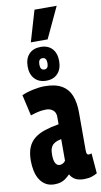

<svg xmlns="http://www.w3.org/2000/svg" viewBox="-108 -1043 582 1101"><g transform="rotate(-10 183.5 -493.0)"><path d="M5.8 -146.6Q5.8 -192.4 18.7 -223.5Q31.6 -254.6 56.7 -274.3Q81.8 -294 117.7 -305.8Q153.6 -317.6 199 -325.2V-368.8Q199 -394.2 182.7 -407.5Q166.4 -420.8 143.2 -420.8Q134 -420.8 121.4 -419.6Q108.8 -418.4 91.9 -414.5Q75 -410.6 51.8 -402.8L23.8 -525.4Q54.2 -538.6 91.4 -546.3Q128.6 -554 156.8 -554Q219.6 -554 256.6 -532.4Q293.6 -510.8 309.8 -470.4Q326 -430 326 -372.4V-151.8Q326 -135.2 329.8 -129.8Q333.6 -124.4 338.4 -124.4Q342.6 -124.4 347.5 -125.2Q352.4 -126 356.2 -128.2L366 -10.2Q351.6 -2 333.7 4Q315.8 10 289.2 10Q257 10 237.7 -1Q218.4 -12 208 -32Q195 -18.6 181.8 -9.1Q168.6 0.4 153.3 5.2Q138 10 116 10Q86.6 10 65.6 -2.9Q44.6 -15.8 31.2 -37.5Q17.8 -59.2 11.8 -87.5Q5.8 -115.8 5.8 -146.6ZM131.8 -160.4Q131.8 -125.2 141.1 -109.8Q150.4 -94.4 164.6 -94.4Q172 -94.4 178.4 -96.7Q184.8 -99 190.2 -103.5Q195.6 -108 199 -113V-238.6Q185 -235.8 173 -231.5Q161 -227.2 151.4 -218.8Q141.8 -210.4 136.8 -196.6Q131.8 -182.8 131.8 -160.4ZM173.9 -583.3Q131.1 -583.3 106.5 -609.8Q81.8 -636.2 81.8 -681.5Q81.8 -728 106.5 -754Q131.1 -779.9 173.9 -779.9Q216.6 -779.9 240.9 -754Q265.2 -728 265.2 -681.5Q265.2 -636.2 240.9 -609.8Q216.6 -583.3 173.9 -583.3ZM173.5 -648.6Q197.2 -648.6 197.2 -681.6Q197.2 -714.6 173.5 -714.6Q149.8 -714.6 149.8 -681.6Q149.8 -648.6 173.5 -648.6ZM123.9 -815.4 177.1 -996.2H306.3L221.7 -815.4Z"/></g></svg>

Font: Georama ExtraCondensed Thin
Style: Regular
Weight: 100
Width: 2
Designer: Jean-Baptiste Levee
Foundry: Production Type
Version: Version 1.001